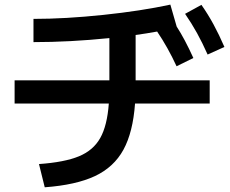

<svg xmlns="http://www.w3.org/2000/svg" viewBox="-20 -754 978 815"><path d="M441.9 -314.5H42V-413.1H444.3V-592.3Q276.4 -575.2 122.1 -575.2V-673.8Q257.3 -673.8 418 -690.7Q578.6 -707.5 703.1 -734.4L730 -641.1Q763.7 -589.4 800.8 -507.8L729.5 -472.7Q692.9 -552.2 647 -620.1Q602.1 -611.8 555.7 -605.5V-413.1H870.1V-314.5H553.2Q544.4 -192.4 503.9 -118.4Q463.4 -44.4 383.1 -6.6Q302.7 31.2 169.9 41L145.5 -57.6Q254.4 -65.4 315.2 -90.6Q376 -115.7 405.5 -168.2Q435.1 -220.7 441.9 -314.5ZM765.6 -695.3 835 -733.4Q863.3 -692.9 886.5 -650.1Q909.7 -607.4 932.6 -554.7L861.3 -522.5Q838.9 -572.8 816.2 -613.8Q793.5 -654.8 765.6 -695.3Z"/></svg>

Font: Pretendard SemiBold
Style: Regular
Weight: 600
Designer: Base glyphs from Inter by Rasmus Andersson; Hangeul glyphs from Noto Sans CJK(Source Han Sans) by Jang Soo-young and Kan
Foundry: Kil Hyung-jin
Version: Version 1.309